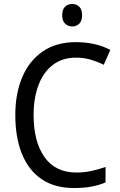

<svg xmlns="http://www.w3.org/2000/svg" viewBox="-20 -936 604 966"><path d="M362 -646Q294 -646 246 -609.5Q198 -573 173.5 -507.5Q149 -442 149 -357Q149 -223 204 -145.5Q259 -68 364 -68Q404 -68 440.5 -76Q477 -84 511 -96V-18Q477 -4 439.5 3Q402 10 352 10Q255 10 189.5 -34.5Q124 -79 90.5 -161.5Q57 -244 57 -358Q57 -464 91.5 -546.5Q126 -629 194 -676.5Q262 -724 362 -724Q460 -724 535 -685L502 -610Q472 -625 437.5 -635.5Q403 -646 362 -646ZM344 -916Q365 -916 379 -902Q393 -888 393 -859Q393 -831 379 -817Q365 -803 344 -803Q322 -803 307.5 -817Q293 -831 293 -859Q293 -888 307 -902Q321 -916 344 -916Z"/></svg>

Font: Noto Sans Thai SemCond
Style: Regular
Weight: 400
Width: 4
Designer: Monotype Design Team
Foundry: Monotype Imaging Inc.
Version: Version 2.002; ttfautohint (v1.8.4.7-5d5b)